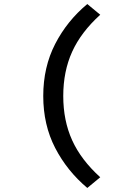

<svg xmlns="http://www.w3.org/2000/svg" viewBox="-20 -753 640 950"><path d="M412 177Q312 93 253 -21Q194 -135 194 -278Q194 -421 253 -535.5Q312 -650 412 -733L476 -680Q381 -594 337 -497Q293 -400 293 -278Q293 -156 337 -59Q381 38 476 124Z"/></svg>

Font: Source Code Pro ExtraLight SemiBold
Style: Regular
Weight: 600
Monospace: yes
Version: Version 1.018;hotconv 1.0.116;makeotfexe 2.5.65601